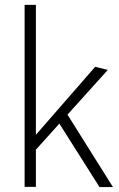

<svg xmlns="http://www.w3.org/2000/svg" viewBox="-20 -760 484 781"><path d="M108.9 -173.8V-184.1Q113.8 -189 114.5 -190.7Q115.2 -192.4 114.7 -193.4Q113.8 -194.8 115.2 -197.8Q116.7 -200.7 124.5 -210L367.2 -488.3L418.5 -475.6L118.2 -142.6ZM80.1 -740.2H126V0H80.1ZM219.2 -260.7 251 -299.3 439.5 1H384.8Z"/></svg>

Font: DavidDev Light
Style: Regular
Weight: 300
Designer: David.dev
Foundry: David.dev
Version: Version 1.001;FEAKit 1.0